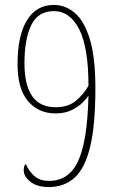

<svg xmlns="http://www.w3.org/2000/svg" viewBox="-20 -744 465 777"><path d="M178 13Q130 13 103 -8.5Q76 -30 76 -55Q76 -76 85 -80Q94 -56 116.5 -34Q139 -12 179 -12Q260 -12 297 -94Q334 -176 338 -357Q333 -348 316 -330.5Q299 -313 271 -299Q243 -285 205 -285Q136 -285 93.5 -334.5Q51 -384 51 -484Q51 -600 89 -662Q127 -724 198 -724Q245 -724 283 -691.5Q321 -659 343.5 -585.5Q366 -512 366 -388Q366 -238 345 -150.5Q324 -63 282 -25Q240 13 178 13ZM205 -310Q256 -310 287.5 -336.5Q319 -363 338 -397Q338 -552 300.5 -625.5Q263 -699 198 -699Q134 -699 106.5 -642.5Q79 -586 79 -488Q79 -310 205 -310Z"/></svg>

Font: Noto Serif Myanmar ExtraCondensed Thin
Style: Regular
Weight: 100
Width: 2
Designer: Ben Mitchell and the Monotype Design Team
Foundry: Monotype Imaging Inc.
Version: Version 2.106; ttfautohint (v1.8.4.7-5d5b)